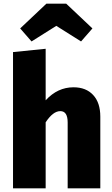

<svg xmlns="http://www.w3.org/2000/svg" viewBox="-20 -1027 612 1047"><path d="M287 -886 152 -801 90 -872 233 -1007H341L484 -872L422 -801ZM381 -551Q449 -551 488 -509Q527 -467 527 -391V0H349V-359Q349 -421 309 -421Q269 -421 229 -360V0H51V-743L229 -761V-480Q294 -551 381 -551Z"/></svg>

Font: FiraGO ExtraBold
Style: Regular
Weight: 800
Designer: bBox Type
Foundry: bBox Type GmbH
Version: Version 1.001;PS 001.001;hotconv 1.0.88;makeotf.lib2.5.64775